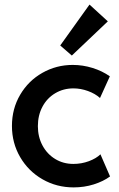

<svg xmlns="http://www.w3.org/2000/svg" viewBox="-20 -813 522 839"><path d="M32.2 -262.7Q32.2 -337.9 68.1 -398.9Q104 -460 165 -494.6Q226.1 -529.3 297.9 -529.3Q341.8 -529.3 384.3 -516.1Q426.8 -502.9 460 -479.5L417 -384.8Q396 -403.8 364.3 -415.3Q332.5 -426.8 300.8 -426.8Q256.8 -426.8 221.2 -405.5Q185.5 -384.3 165.5 -346.7Q145.5 -309.1 145.5 -261.7Q145.5 -215.3 165.5 -177.7Q185.5 -140.1 220.9 -118.4Q256.3 -96.7 300.8 -96.7Q335.9 -96.7 368.2 -108.6Q400.4 -120.6 418.9 -138.7L460.9 -42Q431.6 -20.5 389.9 -7.3Q348.1 5.9 301.8 5.9Q227.5 5.9 165.8 -29.5Q104 -64.9 68.1 -126.5Q32.2 -188 32.2 -262.7ZM243.2 -614.3 371.1 -793 451.2 -719.7 293.9 -570.3Z"/></svg>

Font: Reddit Sans Strawberry SemiBold
Style: Regular
Weight: 600
Designer: Stephen Hutchings
Foundry: Reddit
Version: Version 1.013